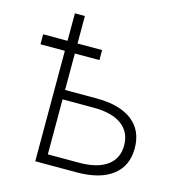

<svg xmlns="http://www.w3.org/2000/svg" viewBox="-106 -800 812 890"><g transform="rotate(15 300.0 -355.0)"><path d="M144 0V-530H27V-578H144V-710H192V-578H310V-530H192V-355H342Q454 -355 514 -309Q574 -263 574 -177Q574 -92 514 -46Q454 0 342 0ZM192 -46H342Q429 -46 476 -80Q523 -114 523 -177Q523 -241 476 -275.5Q429 -310 342 -310H192Z"/></g></svg>

Font: Geist Mono ExtraLight
Style: Regular
Weight: 200
Monospace: yes
Designer: Basement.studio, Andrés Briganti, Mateo Zaragoza
Foundry: Basement.studio, Vercel, Andrés Briganti, Guido Ferreyra, Mateo Zaragoza
Version: Version 1.500; ttfautohint (v1.8.4.7-5d5b)